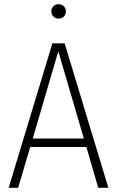

<svg xmlns="http://www.w3.org/2000/svg" viewBox="-20 -889 554 909"><path d="M445 0 389 -193H123L66 0H21L228 -684H286L493 0ZM135 -233H377L256 -646ZM292 -835Q292 -820 282.5 -810.5Q273 -801 257 -801Q242 -801 232.5 -811Q223 -821 223 -835Q223 -849 232.5 -859Q242 -869 257 -869Q273 -869 282.5 -859Q292 -849 292 -835Z"/></svg>

Font: Fira Sans Condensed ExtraLight
Style: Regular
Weight: 275
Width: 3
Designer: Carrois Corporate & Edenspiekermann AG
Foundry: Carrois Corporate GbR & Edenspiekermann AG
Version: Version 4.203